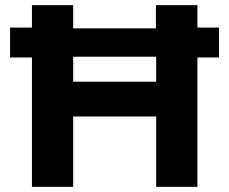

<svg xmlns="http://www.w3.org/2000/svg" viewBox="-20 -725 890 745"><path d="M104 0V-502H19V-618H104V-705H264V-615H585V-705H746V-618H830V-502H746V0H586V-273H264V0ZM264 -408H586V-505H264Z"/></svg>

Font: Nunito Sans 9pt ExtraBold
Style: Regular
Weight: 800
Version: Version 3.101;gftools[0.9.27]